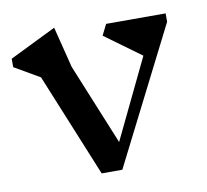

<svg xmlns="http://www.w3.org/2000/svg" viewBox="-66 -623 752 696"><g transform="rotate(-10 310.0 -275.0)"><path d="M583 -500 330 0H254L98 -381L5 -435V-466L176 -550L214 -399L336 -101L477 -394L344 -491L364 -531H583Z"/></g></svg>

Font: Inknut Antiqua
Style: Regular
Weight: 400
Designer: Claus Eggers Sørensen
Foundry: Claus Eggers Sørensen
Version: Version 1.003; ttfautohint (v1.8.2) -l 8 -r 50 -G 200 -x 14 